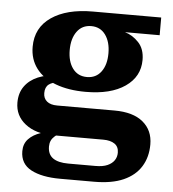

<svg xmlns="http://www.w3.org/2000/svg" viewBox="-51 -564 719 800"><g transform="rotate(5 308.0 -164.0)"><path d="M230 189Q153 189 108 165Q63 141 63 88Q63 57 82 37Q101 17 132.5 6.5Q164 -4 202 -4L208 3Q199 9 190 17Q181 25 176.5 35.5Q172 46 172 59Q172 92 194 107.5Q216 123 258 123H372Q403 123 422 114.5Q441 106 450.5 92Q460 78 460 60Q460 35 442.5 23Q425 11 395 11H183Q112 11 68.5 -23Q25 -57 25 -112Q25 -152 45 -180Q65 -208 100.5 -223Q136 -238 182 -237L189 -210Q163 -209 148 -197.5Q133 -186 133 -161Q133 -139 148 -126.5Q163 -114 191 -114H431Q509 -114 550.5 -79.5Q592 -45 592 14Q592 67 567.5 106.5Q543 146 494.5 167.5Q446 189 372 189ZM304 -181Q232 -181 178.5 -201Q125 -221 96.5 -259Q68 -297 68 -349Q68 -429 132 -473Q196 -517 305 -517L446 -443Q478 -434 503.5 -407Q529 -380 529 -334Q529 -264 469 -222.5Q409 -181 304 -181ZM304 -243Q342 -243 363.5 -272Q385 -301 385 -349Q385 -397 363.5 -426.5Q342 -456 304 -456Q266 -456 244.5 -426.5Q223 -397 223 -349Q223 -301 244.5 -272Q266 -243 304 -243ZM446 -443 305 -517H591V-443Z"/></g></svg>

Font: Montagu Slab 144pt SemiBold
Style: Regular
Weight: 600
Version: Version 1.000